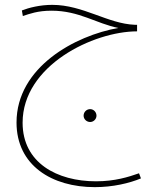

<svg xmlns="http://www.w3.org/2000/svg" viewBox="-20 -376 660 790"><path d="M370 394C444 394 512 378 560 358L552 337C509 352 453 370 375 370C215 370 73 294 73 129C73 -107 365 -247 544 -247V-274H535C424 -278 322 -356 195 -356C144 -356 98 -344 70 -333L74 -310C101 -319 135 -332 192 -332C306 -332 376 -279 467 -261C290 -230 48 -100 48 128C48 305 194 394 370 394ZM351 126C365 126 377 114 377 100C377 85 365 73 351 73C336 73 324 85 324 100C324 114 336 126 351 126Z"/></svg>

Font: Noto Sans Arabic Thin
Style: Regular
Weight: 100
Designer: Monotype Design Team, Nadine Chahine, Nizar Qandah and Khaled Hosny
Foundry: Monotype Imaging Inc.
Version: Version 2.012